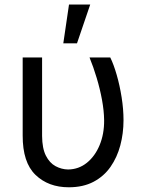

<svg xmlns="http://www.w3.org/2000/svg" viewBox="-20 -792 626 822"><path d="M77.1 -545.9H160.2V-210Q160.6 -156.7 176.5 -125.5Q192.4 -94.2 217.8 -80.6Q243.2 -66.9 271.5 -66.4Q316.9 -66.9 351.8 -95Q386.7 -123 406.5 -170.7Q426.3 -218.3 425.8 -277.3Q425.3 -317.9 416.7 -364.5Q408.2 -411.1 394 -458.3Q379.9 -505.4 363.3 -545.9H452.1Q466.8 -516.1 479.7 -471.2Q492.7 -426.3 500.7 -375.5Q508.8 -324.7 508.8 -277.3Q508.8 -221.2 495.1 -169.7Q481.4 -118.2 453.1 -77.6Q424.8 -37.1 380.4 -13.7Q335.9 9.8 274.4 9.8Q187 9.8 131.8 -43.5Q76.7 -96.7 77.1 -211.9ZM251 -606.4 275.4 -772.5H366.2L309.6 -606.4Z"/></svg>

Font: GitLab Sans
Style: Regular
Weight: 400
Designer: Rasmus Andersson
Foundry: Modifications by GitLab B.V., manufactured by rsms
Version: Version 4.000;git-c8fb6b7